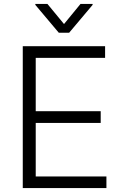

<svg xmlns="http://www.w3.org/2000/svg" viewBox="-20 -964 633 984"><path d="M223.1 -943.8 308.1 -840.8 392.6 -943.8H454.6V-939L334.5 -796.4H281.2L161.1 -939V-943.8ZM96.7 0V-727.1H518.6V-667.5H163.1V-394H496.1V-334H163.1V-59.6H525.4V0Z"/></svg>

Font: Interop Light
Style: Regular
Weight: 300
Designer: Rasmus Andersson, Google, Jang Haemin
Foundry: jhaemin
Version: Version 1.007